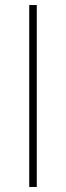

<svg xmlns="http://www.w3.org/2000/svg" viewBox="-20 -742 262 762"><path d="M96 0V-722H126V0Z"/></svg>

Font: Source Sans 3 ExtraLight ExtraLight
Style: Regular
Weight: 250
Version: Version 3.052;hotconv 1.1.0;makeotfexe 2.6.0